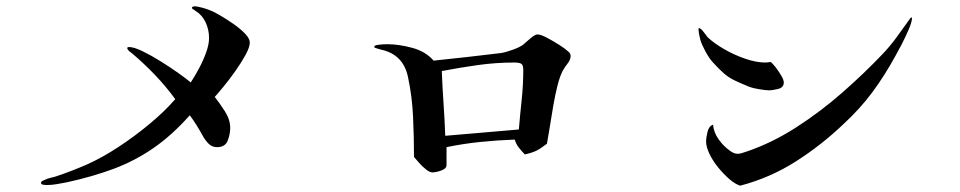

<svg xmlns="http://www.w3.org/2000/svg" viewBox="-20 -681 3040 608"><path d="M771 -546Q771 -532 758 -508Q745 -484 726 -457Q707 -430 688.5 -407.5Q670 -385 660 -374Q676 -354 692.5 -328Q709 -302 709 -276Q709 -256 701 -235.5Q693 -215 667 -215Q651 -215 640 -226.5Q629 -238 622 -251Q603 -286 581 -316Q525 -253 466.5 -212.5Q408 -172 341.5 -147Q275 -122 193 -104Q177 -101 160.5 -98Q144 -95 127 -95Q124 -95 117 -96Q110 -97 110 -102Q110 -106 115 -108.5Q120 -111 123 -112Q131 -116 140.5 -118Q150 -120 159 -123Q183 -131 207.5 -140.5Q232 -150 255 -160Q304 -182 355 -215.5Q406 -249 453 -288Q500 -327 535 -367Q505 -408 470 -444.5Q435 -481 397 -513Q391 -517 388 -520Q383 -525 383 -529Q383 -532 389 -532Q404 -532 431 -519Q458 -506 488.5 -487Q519 -468 545 -449.5Q571 -431 584 -420Q596 -438 609.5 -463Q623 -488 632.5 -514Q642 -540 642 -561Q642 -587 631 -610.5Q620 -634 597 -648Q595 -650 591.5 -651.5Q588 -653 588 -657Q588 -659 591 -660Q594 -661 595 -661Q605 -661 621 -656.5Q637 -652 646 -648Q657 -644 677.5 -632Q698 -620 719.5 -605Q741 -590 756 -574.5Q771 -559 771 -546Z M1637 -460Q1637 -476 1630 -479.5Q1623 -483 1609 -483Q1551 -483 1493.5 -475Q1436 -467 1379 -456Q1381 -405 1384.5 -354Q1388 -303 1390 -251Q1449 -256 1507 -261Q1565 -266 1623 -271Q1627 -318 1632 -365Q1637 -412 1637 -460ZM1787 -504Q1787 -492 1777.5 -480Q1768 -468 1762 -457Q1753 -440 1745.5 -410.5Q1738 -381 1732 -346Q1726 -311 1721 -279Q1716 -247 1712 -226Q1693 -211 1679 -204Q1665 -197 1642 -192Q1632 -202 1623 -213.5Q1614 -225 1610 -239Q1555 -237 1501 -231.5Q1447 -226 1394 -215V-158Q1394 -150 1385.5 -145Q1377 -140 1366 -137.5Q1355 -135 1349 -135Q1341 -135 1329 -144.5Q1317 -154 1306.5 -166Q1296 -178 1291 -184Q1291 -247 1288 -311.5Q1285 -376 1272 -437Q1257 -509 1186 -524Q1183 -525 1174 -527.5Q1165 -530 1165 -532Q1165 -537 1174 -538.5Q1183 -540 1193 -540.5Q1203 -541 1206 -541Q1243 -541 1285.5 -529.5Q1328 -518 1353 -489Q1460 -500 1566 -513Q1580 -515 1602.5 -523Q1625 -531 1636 -539Q1643 -545 1658.5 -558.5Q1674 -572 1682 -572Q1692 -572 1712 -561.5Q1732 -551 1751.5 -538.5Q1771 -526 1778 -519Q1782 -516 1784.5 -512.5Q1787 -509 1787 -504Z M2462 -420Q2462 -404 2444.5 -399.5Q2427 -395 2415 -395Q2405 -395 2384 -398.5Q2363 -402 2353 -406Q2326 -417 2307 -426Q2288 -435 2272.5 -448.5Q2257 -462 2237 -484Q2226 -496 2214.5 -517Q2203 -538 2198 -554Q2196 -562 2194 -571.5Q2192 -581 2192 -589Q2192 -591 2193 -592Q2199 -592 2208 -580Q2217 -568 2221 -563Q2241 -544 2273 -525.5Q2305 -507 2340 -495Q2375 -483 2403 -483Q2408 -483 2412 -483.5Q2416 -484 2420 -485Q2427 -480 2436.5 -467.5Q2446 -455 2454 -441.5Q2462 -428 2462 -420ZM2868 -624Q2868 -612 2857.5 -587.5Q2847 -563 2834.5 -539Q2822 -515 2815 -503Q2781 -441 2742.5 -389Q2704 -337 2652 -289Q2582 -222 2500.5 -170Q2419 -118 2324 -93Q2308 -98 2289.5 -114Q2271 -130 2254 -151Q2237 -172 2226.5 -194Q2216 -216 2216 -233Q2216 -245 2220.5 -263.5Q2225 -282 2238 -286Q2240 -262 2255.5 -240Q2271 -218 2291 -204Q2296 -200 2302.5 -197Q2309 -194 2316 -194Q2323 -194 2330 -196.5Q2337 -199 2344 -201Q2424 -228 2501 -277.5Q2578 -327 2647.5 -388Q2717 -449 2774 -509Q2799 -535 2819.5 -563.5Q2840 -592 2861 -621Q2863 -625 2867 -626Z"/></svg>

Font: Kaisei HarunoUmi
Style: Regular
Weight: 400
Designer: Font-Kai, 金井和夫
Foundry: KAZUO KANAI
Version: Version 5.003